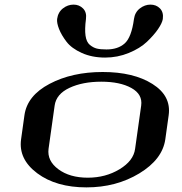

<svg xmlns="http://www.w3.org/2000/svg" viewBox="-20 -812 790 832"><path d="M565.4 -167 591.8 -354.5Q598.6 -403.3 549.3 -430.7Q500 -458 418.9 -458Q337.9 -458 280.8 -431.2Q223.6 -404.3 216.8 -354.5L190.4 -167Q183.6 -115.2 232.9 -78.6Q282.2 -42 360.4 -42Q437.5 -42 498 -78.6Q558.6 -115.2 565.4 -167ZM696.3 -208Q683.6 -121.1 583.5 -60.5Q483.4 0 354.5 0Q223.6 0 141.6 -61Q59.6 -122.1 71.3 -208L85.9 -312.5Q97.7 -397.5 194.8 -448.7Q292 -500 424.8 -500Q558.6 -500 640.6 -448.2Q722.7 -396.5 710.9 -312.5ZM352.5 -729.5Q346.7 -685.5 350.6 -657.7Q354.5 -629.9 369.1 -617.7Q383.8 -605.5 399.4 -601.6Q415 -597.7 441.4 -597.7Q491.2 -597.7 520.5 -624Q549.8 -650.4 560.5 -729.5Q564.5 -758.8 585.9 -775.4Q607.4 -792 631.8 -792Q657.2 -792 673.3 -775.4Q689.5 -758.8 685.5 -729.5Q682.6 -711.9 664.6 -685.5Q646.5 -659.2 616.7 -630.9Q586.9 -602.5 538.1 -582.5Q489.3 -562.5 435.5 -562.5Q378.9 -562.5 334.5 -582.5Q290 -602.5 268.1 -631.3Q246.1 -660.2 235.8 -686.5Q225.6 -712.9 227.5 -729.5Q231.4 -758.8 252.4 -775.4Q273.4 -792 298.8 -792Q323.2 -792 339.8 -775.4Q356.4 -758.8 352.5 -729.5Z"/></svg>

Font: okolaks
Style: BoldItalic
Weight: 600
Width: 8
Italic angle: -8°
Version: Version 000.6.0